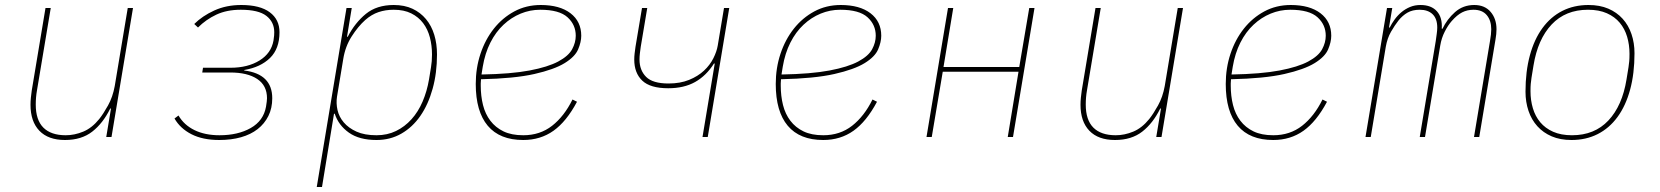

<svg xmlns="http://www.w3.org/2000/svg" viewBox="-20 -548 6640 768"><path d="M424 -114H421Q392 -55 349 -21.5Q306 12 240 12Q173 12 137.5 -25Q102 -62 102 -129Q102 -143 103.5 -157.5Q105 -172 107 -186L162 -516H183L128 -187Q123 -159 123 -130Q123 -68 153.5 -37.5Q184 -7 243 -7Q278 -7 313 -21.5Q348 -36 377 -72Q393 -92 412 -126Q431 -160 439 -204L491 -516H512L426 0H405Z M857 12Q791 12 746 -11Q701 -34 678 -74L694 -86Q716 -48 758 -27.5Q800 -7 858 -7Q932 -7 983 -36Q1034 -65 1044 -121Q1046 -133 1047 -141.5Q1048 -150 1048 -155Q1048 -206 1009 -232Q970 -258 901 -258H789L792 -277H902Q971 -277 1018 -306Q1065 -335 1074 -386Q1076 -398 1076.5 -406Q1077 -414 1077 -419Q1077 -460 1045.5 -484.5Q1014 -509 943 -509Q887 -509 845.5 -489.5Q804 -470 772 -438L757 -452Q789 -484 837 -506Q885 -528 945 -528Q1020 -528 1059 -499Q1098 -470 1098 -419Q1098 -353 1060 -316Q1022 -279 957 -268V-266Q1069 -252 1069 -155Q1069 -115 1053.5 -84Q1038 -53 1010.5 -31.5Q983 -10 944 1Q905 12 857 12Z M1366 -516H1387L1368 -401H1371Q1400 -457 1443.5 -492.5Q1487 -528 1555 -528Q1598 -528 1630 -513Q1662 -498 1684 -471.5Q1706 -445 1717 -409Q1728 -373 1728 -330Q1728 -256 1710.5 -193Q1693 -130 1661.5 -84.5Q1630 -39 1585.5 -13.5Q1541 12 1486 12Q1417 12 1375.5 -17.5Q1334 -47 1319 -93H1316L1268 200H1247ZM1486 -7Q1529 -7 1564 -24Q1599 -41 1626 -71Q1653 -101 1670.5 -142Q1688 -183 1696 -230L1704 -279Q1708 -302 1708 -330Q1708 -366 1699.5 -398.5Q1691 -431 1672.5 -455.5Q1654 -480 1625 -494.5Q1596 -509 1555 -509Q1522 -509 1494 -499.5Q1466 -490 1441 -468Q1412 -442 1386.5 -402Q1361 -362 1353 -312L1328 -161Q1324 -135 1330 -108Q1336 -81 1355 -58.5Q1374 -36 1406 -21.5Q1438 -7 1486 -7Z M2073 12Q1979 12 1931 -45Q1883 -102 1883 -212Q1883 -276 1902 -333Q1921 -390 1955.5 -433.5Q1990 -477 2037.5 -502.5Q2085 -528 2143 -528Q2219 -528 2262 -495Q2305 -462 2305 -405Q2305 -380 2292.5 -350.5Q2280 -321 2238.5 -295.5Q2197 -270 2117.5 -252Q2038 -234 1904 -231Q1903 -223 1903 -214.5Q1903 -206 1903 -205Q1903 -164 1912 -128Q1921 -92 1941.5 -65Q1962 -38 1994 -22.5Q2026 -7 2073 -7Q2140 -7 2188.5 -45Q2237 -83 2270 -150L2288 -141Q2246 -62 2194 -25Q2142 12 2073 12ZM2141 -509Q2100 -509 2062.5 -493.5Q2025 -478 1994 -449Q1963 -420 1941.5 -377.5Q1920 -335 1911 -281L1906 -250Q2024 -252 2098 -266Q2172 -280 2213 -302Q2254 -324 2268.5 -351Q2283 -378 2283 -405Q2283 -449 2250 -479Q2217 -509 2141 -509Z M2839 -294H2836Q2805 -245 2760.5 -220Q2716 -195 2653 -195Q2581 -195 2549 -225.5Q2517 -256 2517 -310Q2517 -322 2518.5 -334.5Q2520 -347 2522 -361L2548 -516H2569L2543 -361Q2541 -347 2539.5 -334.5Q2538 -322 2538 -310Q2538 -267 2564.5 -240.5Q2591 -214 2654 -214Q2701 -214 2736.5 -228.5Q2772 -243 2796 -265.5Q2820 -288 2833.5 -315Q2847 -342 2851 -366L2876 -516H2897L2811 0H2790Z M3273 12Q3179 12 3131 -45Q3083 -102 3083 -212Q3083 -276 3102 -333Q3121 -390 3155.5 -433.5Q3190 -477 3237.5 -502.5Q3285 -528 3343 -528Q3419 -528 3462 -495Q3505 -462 3505 -405Q3505 -380 3492.5 -350.5Q3480 -321 3438.5 -295.5Q3397 -270 3317.5 -252Q3238 -234 3104 -231Q3103 -223 3103 -214.5Q3103 -206 3103 -205Q3103 -164 3112 -128Q3121 -92 3141.5 -65Q3162 -38 3194 -22.5Q3226 -7 3273 -7Q3340 -7 3388.5 -45Q3437 -83 3470 -150L3488 -141Q3446 -62 3394 -25Q3342 12 3273 12ZM3341 -509Q3300 -509 3262.5 -493.5Q3225 -478 3194 -449Q3163 -420 3141.5 -377.5Q3120 -335 3111 -281L3106 -250Q3224 -252 3298 -266Q3372 -280 3413 -302Q3454 -324 3468.5 -351Q3483 -378 3483 -405Q3483 -449 3450 -479Q3417 -509 3341 -509Z M3772 -516H3793L3754 -280H4057L4097 -516H4118L4032 0H4011L4054 -261H3751L3707 0H3686Z M4624 -114H4621Q4592 -55 4549 -21.5Q4506 12 4440 12Q4373 12 4337.5 -25Q4302 -62 4302 -129Q4302 -143 4303.5 -157.5Q4305 -172 4307 -186L4362 -516H4383L4328 -187Q4323 -159 4323 -130Q4323 -68 4353.5 -37.5Q4384 -7 4443 -7Q4478 -7 4513 -21.5Q4548 -36 4577 -72Q4593 -92 4612 -126Q4631 -160 4639 -204L4691 -516H4712L4626 0H4605Z M5073 12Q4979 12 4931 -45Q4883 -102 4883 -212Q4883 -276 4902 -333Q4921 -390 4955.5 -433.5Q4990 -477 5037.5 -502.5Q5085 -528 5143 -528Q5219 -528 5262 -495Q5305 -462 5305 -405Q5305 -380 5292.5 -350.5Q5280 -321 5238.5 -295.5Q5197 -270 5117.5 -252Q5038 -234 4904 -231Q4903 -223 4903 -214.5Q4903 -206 4903 -205Q4903 -164 4912 -128Q4921 -92 4941.5 -65Q4962 -38 4994 -22.5Q5026 -7 5073 -7Q5140 -7 5188.5 -45Q5237 -83 5270 -150L5288 -141Q5246 -62 5194 -25Q5142 12 5073 12ZM5141 -509Q5100 -509 5062.5 -493.5Q5025 -478 4994 -449Q4963 -420 4941.5 -377.5Q4920 -335 4911 -281L4906 -250Q5024 -252 5098 -266Q5172 -280 5213 -302Q5254 -324 5268.5 -351Q5283 -378 5283 -405Q5283 -449 5250 -479Q5217 -509 5141 -509Z M5442 0 5528 -516H5549L5536 -438H5539Q5547 -454 5558.5 -470Q5570 -486 5585.5 -499Q5601 -512 5620 -520Q5639 -528 5662 -528Q5705 -528 5727.5 -503Q5750 -478 5747 -433H5750Q5768 -471 5800 -499.5Q5832 -528 5877 -528Q5919 -528 5942.5 -500.5Q5966 -473 5966 -431Q5966 -422 5965 -411.5Q5964 -401 5962 -390L5897 0H5876L5940 -384Q5945 -412 5945 -431Q5945 -466 5927 -487.5Q5909 -509 5874 -509Q5849 -509 5828.5 -498.5Q5808 -488 5787 -464Q5772 -447 5759 -421.5Q5746 -396 5741 -366L5680 0H5659L5723 -384Q5725 -399 5727 -413Q5729 -427 5729 -438Q5729 -473 5710.5 -491Q5692 -509 5659 -509Q5630 -509 5610 -497.5Q5590 -486 5574 -466Q5559 -447 5544 -421Q5529 -395 5523 -360L5463 0Z M6266 12Q6221 12 6187 -2.5Q6153 -17 6129.5 -43Q6106 -69 6094 -104.5Q6082 -140 6082 -181Q6082 -262 6099.5 -326.5Q6117 -391 6150 -436Q6183 -481 6229.5 -504.5Q6276 -528 6334 -528Q6379 -528 6413 -513.5Q6447 -499 6470.5 -473Q6494 -447 6506 -411.5Q6518 -376 6518 -335Q6518 -254 6500.5 -189.5Q6483 -125 6450 -80Q6417 -35 6370.5 -11.5Q6324 12 6266 12ZM6268 -7Q6358 -7 6413.5 -66Q6469 -125 6486 -230L6494 -279Q6496 -293 6497 -303.5Q6498 -314 6498 -333Q6498 -369 6488.5 -401Q6479 -433 6459 -457Q6439 -481 6407.5 -495Q6376 -509 6332 -509Q6242 -509 6186.5 -450Q6131 -391 6114 -286L6106 -237Q6104 -223 6103 -212.5Q6102 -202 6102 -183Q6102 -147 6111.5 -115Q6121 -83 6141 -59Q6161 -35 6192.5 -21Q6224 -7 6268 -7Z"/></svg>

Font: IBM Plex Mono Thin
Style: Italic
Weight: 100
Italic angle: -9°
Monospace: yes
Designer: Mike Abbink, Paul van der Laan, Pieter van Rosmalen
Foundry: Bold Monday
Version: Version 2.3